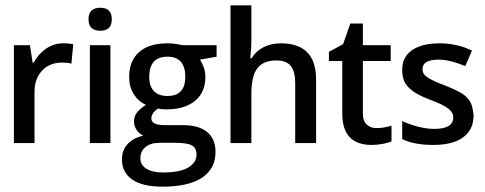

<svg xmlns="http://www.w3.org/2000/svg" viewBox="-20 -536 1815 718"><path d="M216 -374Q242 -374 254 -370L247 -298Q234 -302 213 -302Q165 -302 137 -271.5Q109 -241 109 -192V-1H32V-367H92L102 -302H106Q124 -335 153 -354.5Q182 -374 216 -374Z M393 -1H316V-367H393ZM311 -464Q311 -507 355 -507Q398 -507 398 -464Q398 -421 355 -421Q311 -421 311 -464Z M790 -367V-324L728 -313Q736 -301 742 -284Q748 -267 748 -248Q748 -191 709.5 -159Q671 -127 602 -127Q584 -127 571 -130Q546 -114 546 -93Q546 -81 557.5 -74.5Q569 -68 600 -68H664Q724 -68 755 -42Q786 -16 786 32Q786 95 735.5 128.5Q685 162 588 162Q513 162 474.5 135.5Q436 109 436 60Q436 26 457 3Q478 -20 516 -29Q501 -35 491 -50Q481 -65 481 -81Q481 -101 492.5 -115.5Q504 -130 526 -144Q498 -156 480.5 -183.5Q463 -211 463 -248Q463 -308 500 -341Q537 -374 606 -374Q622 -374 639 -371.5Q656 -369 664 -367ZM505 56Q505 81 527.5 95Q550 109 590 109Q653 109 684 90.5Q715 72 715 42Q715 18 698 8Q681 -2 635 -2H577Q544 -2 524.5 13.5Q505 29 505 56ZM538 -248Q538 -214 555.5 -195.5Q573 -177 606 -177Q673 -177 673 -249Q673 -285 656.5 -304.5Q640 -324 606 -324Q538 -324 538 -248Z M1162 -1H1084V-226Q1084 -268 1067.5 -289Q1051 -310 1014 -310Q965 -310 942.5 -281Q920 -252 920 -183V-1H842V-516H920V-385Q920 -369 919 -352.5Q918 -336 916 -318H921Q936 -344 964.5 -359Q993 -374 1030 -374Q1162 -374 1162 -239Z M1388 -57Q1415 -57 1444 -66V-7Q1432 -2 1411.5 2Q1391 6 1370 6Q1260 6 1260 -111V-308H1210V-342L1263 -371L1290 -448H1337V-367H1441V-308H1337V-112Q1337 -84 1351 -70.5Q1365 -57 1388 -57Z M1751 -105Q1751 -51 1712 -22.5Q1673 6 1601 6Q1527 6 1484 -16V-83Q1551 -54 1604 -54Q1675 -54 1675 -97Q1675 -115 1657 -129.5Q1639 -144 1591 -162Q1559 -174 1538.5 -186Q1518 -198 1506 -211Q1494 -224 1489 -239.5Q1484 -255 1484 -275Q1484 -323 1521 -348.5Q1558 -374 1624 -374Q1688 -374 1745 -347L1720 -289Q1661 -313 1621 -313Q1560 -313 1560 -278Q1560 -269 1563.5 -262Q1567 -255 1576 -248.5Q1585 -242 1601.5 -234Q1618 -226 1645 -216Q1678 -203 1698 -192Q1718 -181 1729 -168.5Q1740 -156 1744.5 -141Q1749 -126 1751 -105Z"/></svg>

Font: Shorif Bongobondhu UNICODE
Style: Bold
Weight: 700
Designer: Shorif Uddin Shishir, Shorif art & Design, e-mail : shorifart@gmail.com, facebook : Shorif2001
Foundry: Lipighor Font Foundry
Version: Designed By Shorif Uddin Shishir | Build By Niladri